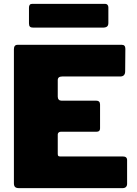

<svg xmlns="http://www.w3.org/2000/svg" viewBox="-20 -974 711 994"><path d="M71 -742H611Q629 -742 629 -721L628 -605Q628 -578 602 -578H302Q279 -578 279 -559V-474Q279 -464 284 -458.5Q289 -453 297 -453H477Q498 -453 498 -433V-309Q498 -292 480 -292H295Q288 -292 283.5 -288Q279 -284 279 -278V-178Q279 -170 281.5 -167Q284 -164 291 -164H616Q638 -164 638 -145V-22Q638 -12 632 -6Q626 0 614 0H79Q64 0 58 -6Q52 -12 52 -25V-719Q52 -742 71 -742ZM541 -855Q541 -842 534 -836.5Q527 -831 512 -831H152Q140 -831 135 -836Q130 -841 130 -853V-934Q130 -954 146 -954H525Q532 -954 536.5 -949Q541 -944 541 -936Z"/></svg>

Font: Libre Franklin Black
Style: Regular
Weight: 900
Designer: Pablo Impallari, Rodrigo Fuenzalida
Foundry: Impallari Type
Version: Version 1.002; ttfautohint (v1.5)